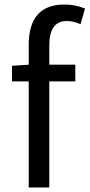

<svg xmlns="http://www.w3.org/2000/svg" viewBox="-20 -829 396 849"><path d="M336 -722Q305 -736 275 -736Q198 -736 198 -629V-543H313V-469H198V0H107V-469H33V-538L107 -543V-630Q107 -809 265 -809Q313 -809 356 -791Z"/></svg>

Font: 思源黑体R
Style: Regular
Weight: 400
Designer: Ryoko NISHIZUKA  (kana & ideographs); Paul D. Hunt (Latin, Greek & Cyrillic); Wenlong ZHANG  (bopomofo); Sandoll Communi
Foundry: Adobe Systems Incorporated
Version: Version 1.00 June 24, 2014, initial release